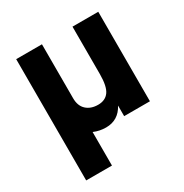

<svg xmlns="http://www.w3.org/2000/svg" viewBox="-160 -635 905 942"><g transform="rotate(-30 292.5 -163.5)"><path d="M206 180H60V-507H206V-201Q206 -158 231 -135Q256 -112 297 -112Q338 -112 358.5 -140.5Q379 -169 379 -239V-507H525V0H379V-60Q345 4 275 4Q239 4 206 -10Z"/></g></svg>

Font: Hind Vadodara
Style: Bold
Weight: 700
Designer: Hitesh Malaviya
Foundry: Indian Type Foundry
Version: Version 0.702;PS 1.0;hotconv 1.0.81;makeotf.lib2.5.63406